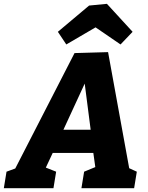

<svg xmlns="http://www.w3.org/2000/svg" viewBox="-57 -982 770 1002"><path d="M622 -78 587 -118 657 -86 643 0H368L382 -86L450 -114L443 -91L427 -206L438 -184H204L228 -205L175 -92L173 -111L236 -86L222 0H-37L-23 -86L59 -116L12 -82L332 -705L507 -710ZM262 -279 255 -305H431L420 -275L376 -616L417 -615ZM289 -750 245 -816 408 -953 501 -962 635 -816 572 -750 388 -876 503 -875Z"/></svg>

Font: Bitter Thin ExtraBold
Style: Italic
Weight: 800
Italic angle: -9°
Version: Version 2.002